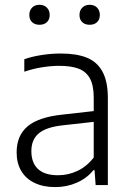

<svg xmlns="http://www.w3.org/2000/svg" viewBox="-20 -773 544 802"><path d="M430.5 -363V0H379.5L375 -62H370Q343 -28.5 301 -10Q259 8.5 210.5 8.5Q161 8.5 124.8 -8.8Q88.5 -26 69 -58.5Q49.5 -91 49.5 -136.5Q49.5 -206.5 95 -245Q140.5 -283.5 238.5 -294L371.5 -309V-365Q371.5 -416.5 355.5 -445.5Q339.5 -474.5 308.2 -486.2Q277 -498 227.5 -498Q194 -498 156 -492Q118 -486 81.5 -473.5V-525.5Q113.5 -537 154.2 -543.2Q195 -549.5 233.5 -549.5Q300 -549.5 343 -532Q386 -514.5 408.2 -473.5Q430.5 -432.5 430.5 -363ZM371.5 -115V-264L241.5 -249.5Q173 -242 142 -216Q111 -190 111 -142Q111 -92.5 139 -66.8Q167 -41 222.5 -41Q264.5 -41 303.2 -59Q342 -77 371.5 -115ZM102.5 -710.5Q102.5 -729.5 114 -741.2Q125.5 -753 145 -753Q164 -753 175.8 -741.2Q187.5 -729.5 187.5 -710.5Q187.5 -691.5 176 -680.5Q164.5 -669.5 145 -669.5Q125.5 -669.5 114 -680.5Q102.5 -691.5 102.5 -710.5ZM312 -710.5Q312 -729.5 323.8 -741.2Q335.5 -753 354.5 -753Q374 -753 385.5 -741.2Q397 -729.5 397 -710.5Q397 -691.5 385.5 -680.5Q374 -669.5 354.5 -669.5Q335 -669.5 323.5 -680.5Q312 -691.5 312 -710.5Z"/></svg>

Font: Encode Sans Light
Style: Regular
Weight: 300
Designer: Multiple Designers
Foundry: Impallari Type
Version: Version 2.000